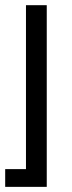

<svg xmlns="http://www.w3.org/2000/svg" viewBox="-22 -520 278 740"><path d="M-2 200.2V131.8H78.1V-500H158.2V200.2Z"/></svg>

Font: TASA Orbiter Text
Style: Regular
Weight: 400
Designer: Weizhong Zhang
Version: Version 1.000;Glyphs 3.1.2 (3151)